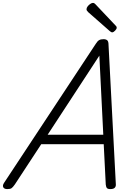

<svg xmlns="http://www.w3.org/2000/svg" viewBox="-69 -1284 922 1318"><path d="M-19 14Q-40 14 -46.5 1.5Q-53 -11 -41 -29L589 -984Q600 -1002 611.5 -1008.5Q623 -1015 642 -1015Q658 -1015 667 -1007.5Q676 -1000 676 -976L726 -22Q728 -5 719 4.5Q710 14 689 14Q671 14 665 7Q659 0 657 -17L643 -294H214L33 -18Q19 2 10 8Q1 14 -19 14ZM258 -359H640L613 -902ZM701 -1062Q697 -1062 693 -1064.5Q689 -1067 684 -1071L536 -1201Q529 -1208 527 -1212Q525 -1216 525 -1221Q525 -1230 532.5 -1240Q540 -1250 550.5 -1257Q561 -1264 568 -1264Q575 -1264 578.5 -1261.5Q582 -1259 587 -1254L726 -1107Q731 -1102 731.5 -1098.5Q732 -1095 732 -1093Q732 -1085 721 -1073.5Q710 -1062 701 -1062Z"/></svg>

Font: Playwrite US Trad Light
Style: Regular
Weight: 300
Designer: Veronika Burian, José Scaglione
Foundry: TypeTogether
Version: Version 1.003